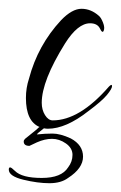

<svg xmlns="http://www.w3.org/2000/svg" viewBox="-47 -275 275 437"><path d="M43 14Q12 1 12 -52Q12 -75 19 -96Q39 -172 92 -229Q117 -255 138.5 -255Q160 -255 178 -239Q183 -235 187.5 -223.5Q192 -212 189 -205Q186 -198 180 -211Q174 -222 158 -222Q130 -222 101 -176Q48 -91 48 -41Q48 -25 55.5 -13Q63 -1 73 -1Q134 -1 201 -78Q208 -85 208 -79Q208 -73 196.5 -59Q185 -45 154 -22Q103 18 62 18Q57 18 53 17Q37 29 37 31Q55 29 72.5 29Q90 29 114 40Q142 55 142 81.5Q142 108 108 130Q92 142 65.5 142Q39 142 6 134Q-27 126 -27 111Q-27 106 -24 106Q-21 106 -13 114Q3 130 48 130Q93 130 108 106Q118 93 118 77.5Q118 62 103 51.5Q88 41 71.5 41Q55 41 37 49L20 57Q7 57 7 47Q7 44 10 41L36 20Q42 14 43 14Z"/></svg>

Font: Lovers Quarrel
Style: Regular
Weight: 400
Designer: Robert E. Leuschke
Foundry: Robert E. Leuschke
Version: Version 1.001